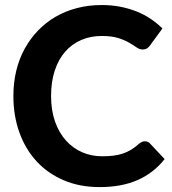

<svg xmlns="http://www.w3.org/2000/svg" viewBox="-20 -754 699 782"><path d="M570 -178.5Q582.5 -178.5 591 -169.5L650.5 -106Q606.5 -50 541.2 -21Q476 8 386 8Q304.5 8 239.5 -19.8Q174.5 -47.5 129 -97Q83.5 -146.5 59 -214.5Q34.5 -282.5 34.5 -363Q34.5 -417 46.2 -465.8Q58 -514.5 80.5 -555.5Q103 -596.5 134.8 -629.5Q166.5 -662.5 206.5 -685.8Q246.5 -709 293.8 -721.2Q341 -733.5 394.5 -733.5Q434.5 -733.5 470.2 -726.5Q506 -719.5 537 -707Q568 -694.5 594.2 -676.8Q620.5 -659 641.5 -638L591 -569Q586.5 -562.5 579.5 -557.5Q572.5 -552.5 560.5 -552.5Q548.5 -552.5 536.2 -561Q524 -569.5 506.2 -580Q488.5 -590.5 461.8 -599Q435 -607.5 394 -607.5Q348.5 -607.5 310.5 -591Q272.5 -574.5 245.2 -543.2Q218 -512 203 -466.5Q188 -421 188 -363Q188 -304.5 204.2 -258.8Q220.5 -213 248.8 -181.5Q277 -150 314.8 -133.8Q352.5 -117.5 395.5 -117.5Q421 -117.5 441.8 -120Q462.5 -122.5 480.2 -128.5Q498 -134.5 513.8 -144Q529.5 -153.5 545.5 -168Q551 -172.5 557 -175.5Q563 -178.5 570 -178.5Z"/></svg>

Font: Lato 2
Style: Regular
Weight: 800
Designer: Lukasz Dziedzic with Adam Twardoch and Botio Nikoltchev
Foundry: tyPoland Lukasz Dziedzic
Version: Version 2.015; 2015-08-06; http://www.latofonts.com/